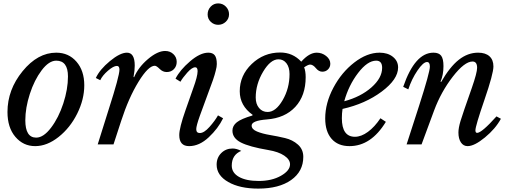

<svg xmlns="http://www.w3.org/2000/svg" viewBox="-20 -850 3003 1130"><path d="M24 -191Q24 -322 113 -431Q202 -540 311 -540Q384 -540 430 -487Q476 -434 476 -348Q476 -265 434.5 -181.5Q393 -98 325 -44Q257 10 187 10Q117 10 70.5 -44.5Q24 -99 24 -191ZM193 -40Q236 -40 280.5 -98.5Q325 -157 352.5 -241Q380 -325 380 -400Q380 -493 311 -493Q268 -493 225 -436Q182 -379 155.5 -297Q129 -215 129 -142Q129 -40 193 -40Z M544 -391Q567 -441 627 -490.5Q687 -540 727 -540Q773 -540 773 -464Q773 -434 766 -398L769 -395Q794 -454 850.5 -502Q907 -550 952 -550Q981 -550 1000.5 -531.5Q1020 -513 1020 -486Q1020 -460 1003.5 -443Q987 -426 961 -426Q938 -426 919.5 -444.5Q901 -463 891 -463Q853 -463 795 -368.5Q737 -274 693 -138L648 0H555L620 -207Q683 -403 683 -440Q683 -462 668 -462Q648 -462 615.5 -434Q583 -406 570 -378Z M1117 -330Q1143 -401 1143 -431Q1143 -454 1129 -454Q1110 -454 1082 -422.5Q1054 -391 1042 -369L1013 -387Q1039 -438 1098.5 -489Q1158 -540 1206 -540Q1232 -540 1244 -524.5Q1256 -509 1256 -473Q1256 -465 1254.5 -455.5Q1253 -446 1249.5 -433Q1246 -420 1243 -409Q1240 -398 1233.5 -379.5Q1227 -361 1222 -348Q1217 -335 1208 -310Q1199 -285 1193 -269L1156 -168Q1135 -109 1135 -90Q1135 -67 1156 -67Q1181 -67 1213 -103Q1245 -139 1263 -171L1293 -154Q1264 -94 1208.5 -42Q1153 10 1093 10Q1035 10 1035 -55Q1035 -97 1072 -202ZM1264 -704Q1239 -704 1220.5 -721.5Q1202 -739 1202 -765Q1202 -792 1220 -811Q1238 -830 1264 -830Q1291 -830 1309.5 -811Q1328 -792 1328 -766Q1328 -740 1309 -722Q1290 -704 1264 -704Z M1765 73Q1765 159 1693.5 209.5Q1622 260 1500 260Q1391 260 1323 221Q1255 182 1255 119Q1255 78 1282 51Q1309 24 1349 24Q1372 24 1400 38Q1344 61 1344 125Q1344 167 1386.5 191Q1429 215 1503 215Q1580 215 1633.5 184.5Q1687 154 1687 117Q1687 89 1653 66Q1619 43 1559 33Q1447 14 1397.5 -11.5Q1348 -37 1348 -81Q1348 -110 1374 -130.5Q1400 -151 1465 -170L1467 -174Q1391 -228 1391 -313Q1391 -406 1461.5 -473.5Q1532 -541 1629 -541Q1703 -541 1753 -487Q1800 -540 1844 -540Q1875 -540 1899.5 -520.5Q1924 -501 1924 -475Q1924 -455 1910.5 -441.5Q1897 -428 1877 -428Q1856 -428 1839 -449Q1822 -470 1805 -470Q1794 -470 1770 -454Q1779 -431 1779 -396Q1779 -287 1718 -221Q1657 -155 1550 -147Q1461 -140 1461 -111Q1461 -89 1492.5 -76Q1524 -63 1568.5 -55.5Q1613 -48 1657.5 -37.5Q1702 -27 1733.5 1Q1765 29 1765 73ZM1555 -191Q1603 -191 1643.5 -260.5Q1684 -330 1684 -414Q1684 -454 1666 -477.5Q1648 -501 1619 -501Q1572 -501 1528.5 -428Q1485 -355 1485 -276Q1485 -238 1504.5 -214.5Q1524 -191 1555 -191Z M2251 -133Q2164 10 2037 10Q1969 10 1931.5 -33Q1894 -76 1894 -153Q1894 -243 1942 -333.5Q1990 -424 2065 -482Q2140 -540 2214 -540Q2262 -540 2292.5 -515.5Q2323 -491 2323 -453Q2323 -383 2226.5 -311Q2130 -239 1996 -209Q1992 -184 1992 -154Q1992 -45 2069 -45Q2106 -45 2145.5 -74Q2185 -103 2219 -154ZM2194 -493Q2143 -493 2087.5 -420.5Q2032 -348 2006 -254Q2103 -280 2166 -335.5Q2229 -391 2229 -451Q2229 -493 2194 -493Z M2761 -488Q2714 -488 2645 -399Q2576 -310 2535 -200L2461 0H2373L2447 -229Q2510 -425 2510 -458Q2510 -485 2493 -485Q2471 -485 2437 -435Q2403 -385 2383 -324L2353 -339Q2422 -540 2531 -540Q2563 -540 2576.5 -522Q2590 -504 2590 -461Q2590 -410 2573 -370L2576 -367Q2627 -456 2680 -498Q2733 -540 2794 -540Q2837 -540 2860.5 -519Q2884 -498 2884 -459Q2884 -416 2831 -262Q2778 -108 2778 -83Q2778 -68 2788 -68Q2815 -68 2902 -165L2928 -151Q2896 -92 2834 -41Q2772 10 2732 10Q2707 10 2692.5 -12Q2678 -34 2678 -70Q2678 -97 2690.5 -138.5Q2703 -180 2757 -333Q2788 -422 2788 -451Q2788 -488 2761 -488Z"/></svg>

Font: Libre Baskerville
Style: Italic
Weight: 400
Italic angle: -15°
Designer: Pablo Impallari, Rodrigo Fuenzalida
Foundry: Pablo Impallari, Rodrigo Fuenzalida
Version: Version 1.051;Glyphs 3.2.3 (3260)